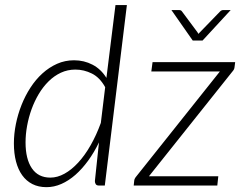

<svg xmlns="http://www.w3.org/2000/svg" viewBox="-20 -748 978 774"><path d="M36 0ZM379.5 0Q369.5 0 366 -5.5Q362.5 -11 362.5 -18L379 -174Q359.5 -133.5 335.2 -100.2Q311 -67 284 -43.2Q257 -19.5 227.5 -6.5Q198 6.5 167.5 6.5Q135 6.5 110.5 -6Q86 -18.5 69.5 -41.5Q53 -64.5 44.5 -97Q36 -129.5 36 -170Q36 -208 44 -247.8Q52 -287.5 66.8 -324.8Q81.5 -362 102.8 -394.8Q124 -427.5 151 -452Q178 -476.5 210 -490.8Q242 -505 278.5 -505Q319 -505 353 -487.2Q387 -469.5 409 -434L445.5 -727.5H491.5L402.5 0ZM183 -32Q211.5 -32 240 -47.8Q268.5 -63.5 295.2 -92.5Q322 -121.5 345.2 -162.2Q368.5 -203 386.5 -252.5L404 -396.5Q382.5 -435.5 350.5 -451.5Q318.5 -467.5 284 -467.5Q252.5 -467.5 225.2 -454.8Q198 -442 175.8 -420Q153.5 -398 136.2 -369Q119 -340 107.2 -307.5Q95.5 -275 89.2 -240.5Q83 -206 83 -174Q83 -107 108.5 -69.5Q134 -32 183 -32ZM925.5 -477.5Q925 -468 916 -458.5L580.5 -37.5H860L856 0H519L521 -19Q521 -23 523.5 -28Q526 -33 530 -37.5L866.5 -460H590L595 -497.5H928ZM671 -707.5H701.5Q710 -707.5 713.5 -702L776 -618L780 -611.5L786 -618L867.5 -702Q873 -707.5 880 -707.5H910L796.5 -584.5H757Z"/></svg>

Font: Lato Light
Style: Italic
Weight: 300
Italic angle: -7°
Designer: Lukasz Dziedzic
Foundry: tyPoland Lukasz Dziedzic
Version: Version 2.007; 2014-02-27